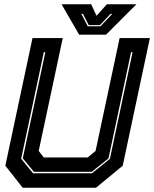

<svg xmlns="http://www.w3.org/2000/svg" viewBox="-20 -878 721 898"><path d="M86 0 5 -103 132 -700H273.5L161 -172L185 -141.5H390L427 -172L539.5 -700H681L554 -103L429 0ZM134.5 -67.5H410L494 -135L600 -634H593L487.5 -137L409 -74.5H138.5L86.5 -137.5L192 -634H185L79 -135.5ZM350 -716 268 -858H406.5L431.5 -804L479.5 -858H618L476 -716ZM390.5 -755H450L505 -813H497L447.5 -760.5H395L368 -813H360.5Z"/></svg>

Font: Tourney ExtraBold
Style: Italic
Weight: 800
Italic angle: -12°
Version: Version 1.015